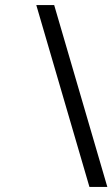

<svg xmlns="http://www.w3.org/2000/svg" viewBox="-20 -727 446 762"><path d="M124 -707 335 15H406L195 -707Z"/></svg>

Font: Heuristica
Style: Italic
Weight: 400
Italic angle: -13°
Version: Version 1.0.1